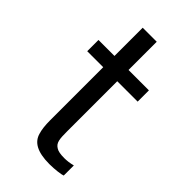

<svg xmlns="http://www.w3.org/2000/svg" viewBox="-220 -764 832 832"><g transform="rotate(45 196.5 -348.0)"><path d="M341 -458V-527H216V-700H130V-527H32V-458H130V-133C130 -102 133 -77 139 -58C150 -20 185 4 262 4C295 4 332 -1 341 -5V-67C322 -62 305 -60 289 -60C266 -60 249 -63 239 -70C218 -83 216 -103 216 -152V-458Z"/></g></svg>

Font: Be Vietnam
Style: Regular
Weight: 400
Designer: Gabriel Lam
Foundry: TypeRant
Version: Version 4.000